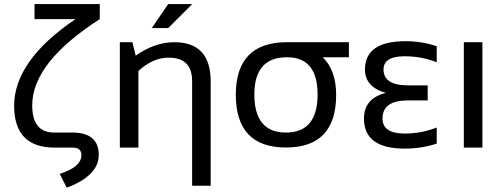

<svg xmlns="http://www.w3.org/2000/svg" viewBox="-20 -718 2450 934"><path d="M147.9 -698.2H465.3V-625Q136.7 -413.6 136.7 -205.6Q136.7 -73.2 243.2 -73.2H331.5Q460.4 -73.2 460.4 35.6Q460.4 136.2 304.7 195.3L270.5 127.9Q376 94.2 376 36.6Q376 0 334 0H245.6Q48.8 0 48.8 -203.6Q48.8 -422.9 347.2 -625H147.9Z M563 0V-512.7H624L640.1 -447.3Q733.4 -512.7 827.6 -512.7Q1004.9 -512.7 1004.9 -321.8V185.5H914.6V-323.2Q914.6 -437.5 800.8 -437.5Q723.1 -437.5 653.3 -372.6V0ZM798.3 -698.2H915L798.3 -581.5H718.3Z M1371.1 -73.2Q1524.9 -73.2 1524.9 -258.3Q1524.9 -439.5 1376 -439.5Q1217.3 -439.5 1217.3 -258.3Q1217.3 -73.2 1371.1 -73.2ZM1127 -256.3Q1127 -512.7 1376 -512.7H1677.2V-439.5H1549.8Q1615.2 -376.5 1615.2 -256.3Q1615.2 -0.5 1371.1 -0.5Q1127.9 -0.5 1127 -256.3Z M2104.5 -415Q2031.2 -444.3 1948.2 -444.3Q1845.7 -444.3 1845.7 -379.9Q1845.7 -302.7 1965.3 -302.7H2060.5V-229.5H1963.9Q1840.8 -229.5 1840.8 -141.6Q1840.8 -68.4 1948.2 -68.4Q2031.2 -68.4 2104.5 -97.7V-19.5Q2031.2 4.9 1948.2 4.9Q1750.5 4.9 1750.5 -141.6Q1750.5 -239.3 1856.9 -266.1Q1755.4 -294.9 1755.4 -379.9Q1755.4 -517.6 1953.1 -517.6Q2031.2 -517.6 2104.5 -493.2Z M2326.7 -512.7V0H2236.3V-512.7Z"/></svg>

Font: Sansation
Style: Regular
Weight: 400
Designer: Bernd Montag
Version: Version 1.301